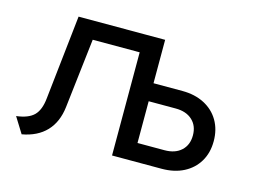

<svg xmlns="http://www.w3.org/2000/svg" viewBox="-77 -641 1036 782"><g transform="rotate(15 441.0 -249.5)"><path d="M66 12 25 -54Q75.5 -60 98.8 -83Q122 -106 127 -156L166 -511H531V0H444V-435H246L212 -142Q204.5 -77.5 167.5 -38.5Q130.5 0.5 66 12ZM444 0V-511H531V-328H653Q705.5 -328 745.2 -307.5Q785 -287 807 -249.8Q829 -212.5 829 -163Q829 -114 807 -77.2Q785 -40.5 745.5 -20.2Q706 0 653 0ZM531 -76H645Q689.5 -76 715.2 -99.8Q741 -123.5 741 -164Q741 -204.5 715.2 -228.2Q689.5 -252 645 -252H531Z"/></g></svg>

Font: Overpass
Style: Regular
Weight: 400
Designer: Delve Withrington, Dave Bailey, Thomas Jockin
Foundry: Delve Fonts LLC
Version: Version 4.000